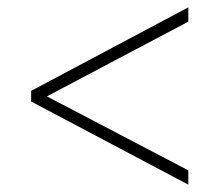

<svg xmlns="http://www.w3.org/2000/svg" viewBox="-20 -620 599 524"><path d="M494 -116 65 -343V-372L494 -600V-561L108 -357L494 -155Z"/></svg>

Font: Noto Serif Hentaigana ExtraLight
Style: Regular
Weight: 200
Designer: Kazuhiro Yamada
Foundry: nipponia
Version: Version 1.000